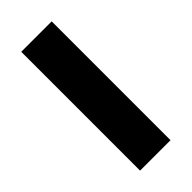

<svg xmlns="http://www.w3.org/2000/svg" viewBox="-232 -782 834 834"><g transform="rotate(-45 184.5 -365.0)"><path d="M91 0V-730H278V0Z"/></g></svg>

Font: Mplus 1p ExtraBold
Style: Regular
Weight: 800
Version: Version 1.061